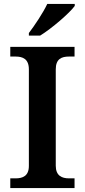

<svg xmlns="http://www.w3.org/2000/svg" viewBox="-20 -951 428 971"><path d="M126 -784V-771H183C242 -807 333 -886 358 -921V-931H219C198 -886 155 -822 126 -784ZM32 0H357V-49H329C293 -49 262 -62 262 -113V-600C262 -653 291 -665 329 -665H357V-714H32V-665H59C95 -665 126 -653 126 -600V-112C126 -61 95 -49 59 -49H32Z"/></svg>

Font: Noto Serif Georgian SemiBold
Style: Regular
Weight: 600
Designer: Monotype Design Team, Akaki Razmadze
Foundry: Google LLC
Version: Version 2.003